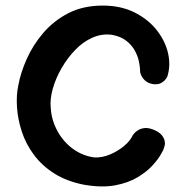

<svg xmlns="http://www.w3.org/2000/svg" viewBox="-20 -671 668 689"><path d="M282 -8Q220 -20 175.5 -48Q131 -76 102 -115Q73 -154 58.5 -198Q44 -242 41 -286Q38 -330 46 -366Q54 -410 76 -459.5Q98 -509 135 -552.5Q172 -596 225 -623.5Q278 -651 349 -651Q414 -651 463.5 -626Q513 -601 543.5 -561.5Q574 -522 583.5 -478Q593 -434 580 -395Q580 -395 575 -387.5Q570 -380 559 -373.5Q548 -367 530 -369Q511 -372 500.5 -382Q490 -392 486.5 -401.5Q483 -411 483 -411Q483 -411 482.5 -422.5Q482 -434 478 -452.5Q474 -471 463.5 -490Q453 -509 433.5 -524.5Q414 -540 382 -546Q346 -551 312 -536Q278 -521 250 -492Q222 -463 201 -426.5Q180 -390 169.5 -353Q159 -316 162 -285Q164 -252 175 -224.5Q186 -197 202 -176Q218 -155 237.5 -140Q257 -125 278.5 -116.5Q300 -108 320 -106Q347 -105 374.5 -116.5Q402 -128 424.5 -146.5Q447 -165 456 -185Q456 -185 460.5 -191Q465 -197 475 -203.5Q485 -210 499.5 -211.5Q514 -213 535 -204Q552 -196 560 -186.5Q568 -177 570.5 -167Q573 -157 571 -149Q569 -141 567 -136Q565 -131 565 -131Q565 -131 556 -115Q547 -99 527 -77Q507 -55 474 -35Q441 -15 393.5 -6Q346 3 282 -8Z"/></svg>

Font: Sour Gummy Black Medium
Style: Regular
Weight: 500
Version: Version 1.000